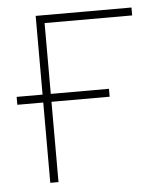

<svg xmlns="http://www.w3.org/2000/svg" viewBox="-44 -567 501 605"><g transform="rotate(-5 206.5 -264.0)"><path d="M394 -503H117V-279H301V-254H117V0H91V-254H9V-279H91V-528H394Z"/></g></svg>

Font: Noto Sans UI Thin
Style: Regular
Weight: 250
Designer: Monotype Design Team
Foundry: Monotype Imaging Inc.
Version: Version 1.001